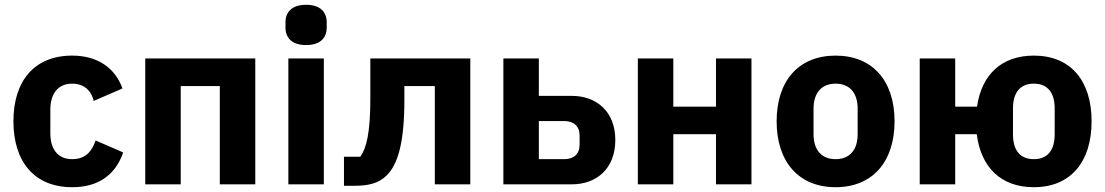

<svg xmlns="http://www.w3.org/2000/svg" viewBox="-20 -769 4610 801"><path d="M281 12C384 12 459 -33 494 -133L379 -183C364 -141 340 -105 281 -105C221 -105 190 -147 190 -213V-311C190 -377 221 -420 281 -420C333 -420 362 -388 371 -348L491 -400C460 -486 387 -537 281 -537C123 -537 36 -431 36 -263C36 -95 123 12 281 12Z M586 -525V0H734V-410H897V0H1045V-525Z M1257 -581C1317 -581 1343 -612 1343 -654V-676C1343 -718 1317 -749 1257 -749C1197 -749 1171 -718 1171 -676V-654C1171 -612 1197 -581 1257 -581ZM1183 -525V0H1331V-525Z M1415 -115V6H1460C1522 6 1562 -6 1594 -38C1638 -82 1667 -169 1667 -351V-410H1794V0H1942V-525H1525V-359C1525 -215 1509 -151 1483 -115Z M2080 -525V0H2366C2468 0 2547 -65 2547 -185C2547 -304 2468 -369 2366 -369H2228V-525ZM2334 -105H2228V-264H2334C2373 -264 2398 -243 2398 -204V-165C2398 -126 2373 -105 2334 -105Z M2641 -525V0H2789V-209H2967V0H3115V-525H2967V-324H2789V-525Z M3466 12C3620 12 3712 -94 3712 -263C3712 -432 3620 -537 3466 -537C3312 -537 3220 -432 3220 -263C3220 -94 3312 12 3466 12ZM3466 -105C3408 -105 3374 -143 3374 -209V-316C3374 -382 3408 -420 3466 -420C3524 -420 3558 -382 3558 -316V-209C3558 -143 3524 -105 3466 -105Z M4293 12C4447 12 4534 -94 4534 -263C4534 -432 4447 -537 4293 -537C4158 -537 4075 -457 4056 -324H3965V-525H3817V0H3965V-209H4055C4072 -71 4156 12 4293 12ZM4293 -105C4235 -105 4206 -143 4206 -209V-316C4206 -382 4235 -420 4293 -420C4351 -420 4380 -382 4380 -316V-209C4380 -143 4351 -105 4293 -105Z"/></svg>

Font: Braiins Sans
Style: Bold
Weight: 700
Designer: Mike Abbink, Paul van der Laan, Pieter van Rosmalen, Jiri Chlebus, Lubos Buracinsky
Foundry: Bold Monday, Sudetype
Version: Version 1.000;hotconv 1.0.109;makeotfexe 2.5.65596